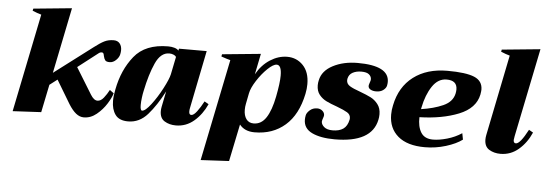

<svg xmlns="http://www.w3.org/2000/svg" viewBox="-55 -875 3600 1271"><g transform="rotate(5 1744.5 -239.5)"><path d="M581 -424 444 -318 551 -144Q573 -108 597 -108Q619 -108 638.5 -132.5Q658 -157 673 -186L700 -166Q692 -137 666 -95.5Q640 -54 601 -22Q562 10 516 10Q489 10 464.5 -9.5Q440 -29 415 -69L322 -224L271 -185L233 0L44 10L177 -643Q151 -650 118 -664L121 -678L376 -703L287 -266L542 -459Q581 -489 608 -502.5Q635 -516 670 -516Q696 -516 710 -499Q724 -482 724 -455Q724 -442 721 -428Q717 -407 697.5 -388Q678 -369 655 -369Q633 -369 625.5 -378.5Q618 -388 614 -406Q612 -418 609 -423.5Q606 -429 598 -429Q588 -429 581 -424Z M700 -116Q700 -150 709 -193Q734 -324 807.5 -415.5Q881 -507 1033 -507Q1055 -507 1074 -501.5Q1093 -496 1102 -485L1105 -498H1289L1212 -115Q1209 -102 1209 -90Q1209 -68 1224 -68Q1240 -68 1261.5 -96.5Q1283 -125 1304 -165L1332 -149Q1301 -80 1248.5 -35Q1196 10 1128 10Q1085 10 1053 -9.5Q1021 -29 1021 -76Q1021 -89 1024 -105L1045 -209Q995 -113 940.5 -51Q886 11 811 11Q751 11 725.5 -24.5Q700 -60 700 -116ZM1066 -324 1090 -442Q1084 -451 1071 -456Q1058 -461 1044 -461Q987 -461 953 -386Q919 -311 896 -198Q892 -181 888.5 -154Q885 -127 885 -105Q885 -68 897 -68Q918 -68 955.5 -117Q993 -166 1026 -229Q1059 -292 1066 -324Z M1450 -452Q1432 -456 1389 -471L1392 -486L1648 -511L1620 -373Q1656 -437 1711 -472Q1766 -507 1824 -507Q1887 -507 1929.5 -462.5Q1972 -418 1972 -338Q1972 -307 1965 -273Q1936 -133 1854 -61.5Q1772 10 1651 10Q1585 10 1551 -33L1500 214L1312 224ZM1773 -238Q1791 -330 1791 -379Q1791 -449 1759 -449Q1736 -449 1699 -413.5Q1662 -378 1630.5 -329Q1599 -280 1592 -244L1578 -173Q1574 -154 1574 -133Q1574 -95 1591 -71.5Q1608 -48 1640 -48Q1691 -48 1723 -97Q1755 -146 1773 -238Z M1976 -103Q1976 -116 1979 -131Q1982 -148 2002 -166Q2022 -184 2051 -184Q2072 -184 2086 -171.5Q2100 -159 2100 -143Q2100 -136 2094 -120Q2093 -117 2091 -110.5Q2089 -104 2089 -100Q2089 -81 2108 -64.5Q2127 -48 2165 -48Q2209 -48 2235.5 -66.5Q2262 -85 2271 -128Q2272 -132 2272 -138Q2272 -162 2250 -175.5Q2228 -189 2180 -207Q2137 -222 2108.5 -236Q2080 -250 2060.5 -274.5Q2041 -299 2041 -337Q2041 -354 2045 -370Q2058 -434 2128 -470.5Q2198 -507 2292 -507Q2501 -507 2501 -399Q2501 -387 2498 -373Q2494 -357 2476 -343.5Q2458 -330 2429 -330Q2407 -330 2392 -338.5Q2377 -347 2377 -362Q2377 -368 2381 -379.5Q2385 -391 2387 -398Q2388 -401 2388 -407Q2388 -425 2372.5 -438.5Q2357 -452 2321 -452Q2288 -452 2263.5 -439Q2239 -426 2233 -397Q2232 -393 2232 -387Q2232 -363 2254.5 -349Q2277 -335 2323 -319Q2369 -302 2396.5 -288Q2424 -274 2444.5 -247.5Q2465 -221 2465 -181Q2465 -161 2461 -144Q2429 10 2183 10Q2090 10 2033 -17Q1976 -44 1976 -103Z M3123 -402Q3123 -393 3119 -369Q3100 -277 2990.5 -233Q2881 -189 2730 -185Q2728 -122 2752 -83.5Q2776 -45 2832 -45Q2873 -45 2925.5 -60Q2978 -75 3022 -104L3030 -62Q2990 -32 2922 -11Q2854 10 2782 10Q2666 10 2604 -42.5Q2542 -95 2542 -186Q2542 -217 2549 -248Q2574 -372 2663 -439.5Q2752 -507 2888 -507Q3012 -507 3067.5 -483.5Q3123 -460 3123 -402ZM2958 -389Q2958 -449 2888 -449Q2831 -449 2793 -392Q2755 -335 2738 -250L2736 -239Q2819 -251 2881 -278.5Q2943 -306 2955 -362Q2958 -377 2958 -389Z M3178 -76Q3178 -89 3181 -105L3290 -643Q3264 -650 3231 -664L3234 -678L3489 -703L3369 -115Q3365 -95 3365 -89Q3365 -68 3381 -68Q3409 -68 3460 -165L3488 -149Q3458 -80 3405.5 -35Q3353 10 3285 10Q3242 10 3210 -9.5Q3178 -29 3178 -76Z"/></g></svg>

Font: Trirong Black
Style: Italic
Weight: 900
Italic angle: -12°
Designer: Katatrad Team
Foundry: CadsonDemak
Version: Version 1.001